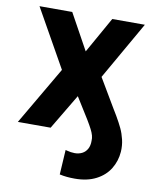

<svg xmlns="http://www.w3.org/2000/svg" viewBox="-83 -594 697 865"><g transform="rotate(10 265.5 -161.0)"><path d="M176.6 -265.2 27.2 -530.4H177L267.6 -366L360.1 -530.4H509.2L357.7 -265.2L436.7 -131.7Q441 -124.8 445.5 -117.3Q450 -109.7 454 -103Q470.2 -75.2 480.8 -52.8Q491.4 -30.3 497.8 -3.3Q504.1 23.7 502.2 51.7Q499.2 94.4 477.6 129.9Q456 165.4 415.5 186.3Q375 207.2 318.6 207.2Q298.6 207.2 282.5 205.6Q266.3 204.1 248.7 200.3L255.6 87.1L261.5 88.8Q270.4 91.3 280.3 92.7Q290.2 94.1 298 94.1Q317.1 94.1 332.1 86.4Q347 78.8 355.4 63.4Q363.9 48 363.5 25.8Q364.4 14.1 361 1.9Q357.7 -10.3 350 -25.3Q342.3 -40.4 328.2 -63.9L267.6 -161.1L171.6 0H21.7Z"/></g></svg>

Font: Pretendard Variable
Style: Regular
Weight: 400
Designer: Base glyphs from Inter by Rasmus Andersson; Hangul glyphs from Noto Sans CJK(Source Han Sans) by Jang Soo-young and Kang
Foundry: Kil Hyung-jin
Version: Version 1.100;FEAKit 1.0